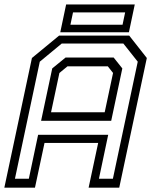

<svg xmlns="http://www.w3.org/2000/svg" viewBox="-37 -864 701 884"><path d="M-17 0 110 -597 235 -700H558L639 -597L512 0H371L415 -206H168L124 0ZM31.8 -41.2H95.8L138.5 -243.5H461.2L418.5 -41.2H482.8L597.2 -580L531 -663.5H247.2L146.2 -580ZM198 -347H445L483.5 -528L459.5 -558.5H273.5L236.5 -528ZM152.2 -307.8 203.5 -549 265 -599.2H486.2L526.2 -549L475 -307.8ZM240.5 -715.5 267.5 -843.5H583.5L556.5 -715.5ZM287.2 -750H527.2L539.2 -807H299.2Z"/></svg>

Font: Tourney Thin
Style: Italic
Weight: 100
Italic angle: -12°
Designer: Tyler Finck
Foundry: Etcetera Type Co
Version: Version 1.015